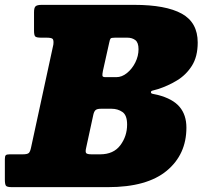

<svg xmlns="http://www.w3.org/2000/svg" viewBox="-61 -770 834 790"><path d="M383.5 0H-12.5Q-32 0 -36.5 -5.8Q-41 -11.5 -41 -31.5V-115.5Q-41 -127 -37.5 -131Q-34 -135 -22 -135H32.5Q52 -135 57.8 -140.8Q63.5 -146.5 67 -164L158.5 -586.5Q160.5 -604 156 -609.5Q151.5 -615 130.5 -615H109Q89 -615 84 -620Q79 -625 79 -644V-719.5Q79 -738.5 85.5 -744.2Q92 -750 110.5 -750H491Q621 -750 686.8 -713.8Q752.5 -677.5 752.5 -595Q752.5 -537 728.5 -499.2Q704.5 -461.5 667.2 -439Q630 -416.5 589.5 -403.5Q575.5 -399 567.8 -397.5Q560 -396 560 -390.5Q560 -385.5 566.8 -384Q573.5 -382.5 588 -379.5Q650 -363.5 678 -330.2Q706 -297 706 -245Q706 -134.5 624.8 -67.2Q543.5 0 383.5 0ZM373.5 -452.5H417.5Q440.5 -452.5 461.5 -469.5Q482.5 -486.5 495.8 -513Q509 -539.5 509 -567.5Q509 -595 495.8 -605Q482.5 -615 463 -615H412Q397 -615 394 -611.5Q391 -608 388.5 -595L362.5 -478.5Q359.5 -463.5 360.5 -458Q361.5 -452.5 373.5 -452.5ZM351 -135Q406 -135 434 -172.2Q462 -209.5 462 -257.5Q462 -296 442.8 -309.2Q423.5 -322.5 398.5 -322.5H354Q338.5 -322.5 332.2 -317Q326 -311.5 323 -298L293.5 -162Q289.5 -145.5 293.5 -140.2Q297.5 -135 316.5 -135Z"/></svg>

Font: Besley* Narrow Fatface
Style: Italic
Weight: 900
Width: 4
Italic angle: -13°
Designer: Owen Earl
Foundry: indestructible type*
Version: Version 3.000; ttfautohint (v1.8.3)